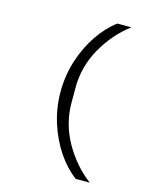

<svg xmlns="http://www.w3.org/2000/svg" viewBox="-130 -847 861 1072"><g transform="rotate(15 300.0 -311.0)"><path d="M413 -760H494Q401 -690 340.5 -583Q280 -476 280 -354V-268Q280 -146 340.5 -39Q401 68 494 138H413Q355 95 308 26Q261 -43 233 -130Q205 -217 205 -311Q205 -405 233 -492Q261 -579 308 -648Q355 -717 413 -760Z"/></g></svg>

Font: iA Writer Mono V
Style: Regular
Weight: 400
Designer: Mike Abbink, Paul van der Laan, Pieter van Rosmalen
Foundry: Bold Monday
Version: Version 2.000